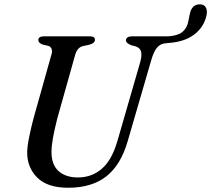

<svg xmlns="http://www.w3.org/2000/svg" viewBox="-20 -871 994 904"><path d="M533.5 -209.5 640.5 -579.5Q649 -611 644 -628.8Q639 -646.5 617.5 -653L598 -658Q573 -668 573 -680.5Q573.5 -700 602.5 -700H772.5Q816.5 -703 838 -720Q859.5 -737 866 -767.5L873.5 -804.5Q883 -852 923 -850.5Q941 -850 949 -836Q957 -822 952.5 -799.5Q940.5 -743.5 894.5 -708.5Q848.5 -673.5 772 -668.5L753.5 -666.5Q732.5 -663 717.8 -644.8Q703 -626.5 691 -584L581 -205.5Q548.5 -93.5 480 -40.2Q411.5 13 301.5 13Q203 13 155.2 -35Q107.5 -83 108 -154Q108.5 -183 117.8 -228Q127 -273 137.5 -312.5L222 -613.5Q227 -628 223.2 -639.8Q219.5 -651.5 207.5 -655L181 -661Q160 -669 160.5 -682.5Q160.5 -700 188 -700H403Q427 -700 427 -684Q427 -667.5 400.5 -660.5L369 -653.5Q344 -647 334 -613L249.5 -312.5Q236 -258.5 229.2 -221Q222.5 -183.5 222.5 -156.5Q222 -96.5 255.2 -66Q288.5 -35.5 347 -35.5Q411.5 -35.5 459.2 -76.2Q507 -117 533.5 -209.5Z"/></svg>

Font: Fraunces 9pt S000
Style: Italic
Weight: 400
Italic angle: -16°
Version: Version 1.000; ttfautohint (v1.8.3)